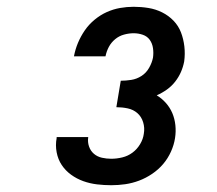

<svg xmlns="http://www.w3.org/2000/svg" viewBox="-20 -863 640 566"><path d="M308 -317Q287 -317 266 -319.5Q245 -322 225.5 -329Q206 -336 189.5 -348Q173 -360 162 -376.5Q151 -393 147 -414Q143 -435 147 -456Q147 -457 147 -458Q147 -459 147 -459H240Q240 -459 240 -458.5Q240 -458 240 -458Q238 -444 242.5 -431Q247 -418 257 -409.5Q267 -401 280.5 -398Q294 -395 308 -395Q324 -395 340.5 -399Q357 -403 370.5 -413Q384 -423 393 -438Q402 -453 404 -469Q407 -486 402 -502.5Q397 -519 385 -529.5Q373 -540 356.5 -543.5Q340 -547 323 -547L336 -625Q351 -625 367 -627.5Q383 -630 397 -639Q411 -648 419.5 -663Q428 -678 431 -693Q433 -707 431 -721Q429 -735 421.5 -745.5Q414 -756 401 -760.5Q388 -765 374 -765Q360 -765 345.5 -761Q331 -757 319.5 -747.5Q308 -738 301 -725Q294 -712 291 -697H198Q202 -718 210 -737Q218 -756 230 -773.5Q242 -791 259 -805Q276 -819 295 -827.5Q314 -836 334 -839.5Q354 -843 374 -843Q396 -843 417.5 -839.5Q439 -836 458 -826.5Q477 -817 491.5 -802Q506 -787 513.5 -767.5Q521 -748 523.5 -726Q526 -704 523 -682Q520 -666 513.5 -651Q507 -636 496.5 -622.5Q486 -609 472 -599Q458 -589 442 -582Q457 -573 469 -559.5Q481 -546 488 -529.5Q495 -513 497 -494Q499 -475 496 -456Q493 -436 484 -416Q475 -396 461 -379.5Q447 -363 428.5 -350.5Q410 -338 390 -330.5Q370 -323 349.5 -320Q329 -317 308 -317Z"/></svg>

Font: Iosevka Etoile XBdObl
Style: Regular
Weight: 800
Italic angle: -9°
Designer: Belleve Invis
Foundry: Belleve Invis
Version: Version 15.5.2; ttfautohint (v1.8.4)